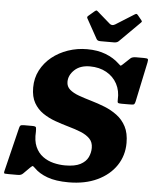

<svg xmlns="http://www.w3.org/2000/svg" viewBox="-100 -1060 921 1137"><g transform="rotate(5 360.5 -491.5)"><path d="M292.5 -570Q292.5 -542 313 -524.2Q333.5 -506.5 367.5 -494.2Q401.5 -482 442 -470.2Q482.5 -458.5 523 -442.5Q563.5 -426.5 597.5 -401.2Q631.5 -376 652 -337Q672.5 -298 672.5 -239.5Q672.5 -164.5 632.8 -105.2Q593 -46 520.8 -11.8Q448.5 22.5 350.5 22.5Q274 22.5 224.2 4.2Q174.5 -14 146 -43.5Q135 -54 131.8 -55Q128.5 -56 117 -45L79 -7Q73 -1 66 2Q59 5 45 5H-6Q-22 5 -29.5 4.2Q-37 3.5 -33.5 -10.5L30 -270Q32.5 -282.5 37.2 -287Q42 -291.5 58 -291.5H108Q128.5 -291.5 130.2 -284Q132 -276.5 132 -259.5Q128.5 -205.5 144.2 -170Q160 -134.5 188.2 -113.8Q216.5 -93 251.5 -84.2Q286.5 -75.5 321.5 -75.5Q379.5 -75.5 411.8 -92.5Q444 -109.5 457 -136.2Q470 -163 470 -192.5Q470 -226.5 449.5 -247.2Q429 -268 395.5 -281.5Q362 -295 321.8 -306.2Q281.5 -317.5 241.2 -332Q201 -346.5 167.5 -369.2Q134 -392 113.5 -427.8Q93 -463.5 93 -518.5Q93 -575 117.2 -621.5Q141.5 -668 183.2 -701.8Q225 -735.5 279 -754Q333 -772.5 392 -772.5Q454.5 -772.5 502.5 -754Q550.5 -735.5 583 -704.5Q592 -695.5 595.8 -693.2Q599.5 -691 609 -700.5L651 -740Q661 -750 684.5 -750H731.5Q751 -750 754.5 -745.8Q758 -741.5 754.5 -725L705 -490.5Q701 -472 693.8 -470.2Q686.5 -468.5 664.5 -468.5H621.5Q605 -468.5 601.2 -472.2Q597.5 -476 598.5 -490.5Q601.5 -543.5 579.5 -584.5Q557.5 -625.5 515.5 -649Q473.5 -672.5 417.5 -672.5Q359.5 -672.5 326 -641Q292.5 -609.5 292.5 -570ZM442.5 -837 377 -955Q372 -963.5 383 -971.5L417 -1000.5Q424.5 -1006 427 -1005.8Q429.5 -1005.5 435.5 -1000.5L512.5 -933.5Q526.5 -922 545 -933.5L655 -1002.5Q662.5 -1007 665.8 -1005.8Q669 -1004.5 673.5 -999.5L695.5 -972.5Q700.5 -966.5 700.2 -963.8Q700 -961 693 -954.5L574 -836Q564.5 -826.5 546 -826.5H467.5Q456 -826.5 451 -829Q446 -831.5 442.5 -837Z"/></g></svg>

Font: Besley* Heavy
Style: Italic
Weight: 800
Italic angle: -13°
Designer: Owen Earl
Foundry: indestructible type*
Version: Version 3.000; ttfautohint (v1.8.3)